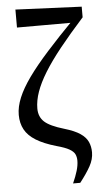

<svg xmlns="http://www.w3.org/2000/svg" viewBox="-67 -865 609 1136"><g transform="rotate(-5 238.0 -297.5)"><path d="M319.7 229.5Q337.4 190 347.1 157.4Q356.9 124.7 356.9 97.5Q356.9 75.5 349 59Q341.1 42.4 316.5 28.2Q291.9 14 240.3 0.1Q167 -21.1 121.5 -49.2Q76.1 -77.3 55.5 -115.1Q34.9 -152.9 34.9 -202.3Q34.9 -250.6 57.1 -304Q79.2 -357.4 124.6 -421Q170.1 -484.6 241.2 -563.7Q312.2 -642.9 410.1 -742.6L397.2 -703.3V-718.5L69.5 -718.3V-825.1L461.7 -808V-744.8Q378.7 -652.4 319.1 -577.9Q259.5 -503.4 221.8 -442.1Q184.1 -380.8 165.9 -328.9Q147.7 -277 147.7 -230.5Q147.7 -181.1 179.9 -151.4Q212.2 -121.6 296.4 -97Q356.6 -79.3 389.2 -57.2Q421.8 -35.1 434.6 -7.2Q447.5 20.8 447.5 55.7Q447.5 96.8 425.1 137.3Q402.8 177.8 362.4 229.5Z"/></g></svg>

Font: Noto Serif JP
Style: Regular
Weight: 200
Designer: Ryoko NISHIZUKA 西塚涼子 (kana & ideographs); Frank Grießhammer (Latin, Greek & Cyrillic); Wenlong ZHANG 张文龙 (bopomofo); San
Foundry: Adobe
Version: Version 2.001;hotconv 1.1.0;makeotfexe 2.6.0